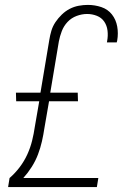

<svg xmlns="http://www.w3.org/2000/svg" viewBox="-20 -763 540 783"><path d="M13 0 19 -37Q42 -57 60.5 -81.5Q79 -106 91.5 -133.5Q104 -161 111 -189.5Q118 -218 122 -246L140 -350H46L45 -385H145L181 -600Q184 -619 189.5 -637.5Q195 -656 206 -672.5Q217 -689 232 -703.5Q247 -718 264.5 -727Q282 -736 301 -739.5Q320 -743 338 -743Q367 -743 393.5 -734Q420 -725 436.5 -704Q453 -683 458 -655Q463 -627 458 -598L456 -590H416L417 -596Q421 -617 418.5 -638Q416 -659 405 -675Q394 -691 375 -698.5Q356 -706 335 -706Q314 -706 292.5 -698Q271 -690 255.5 -673.5Q240 -657 232 -636Q224 -615 220 -594L185 -385H297L298 -350H180L161 -240Q157 -213 151 -186.5Q145 -160 135 -133.5Q125 -107 109.5 -82.5Q94 -58 75 -37H381L375 0Z"/></svg>

Font: Iosevka Term Curly Extralight
Style: Italic
Weight: 200
Italic angle: -9°
Designer: Belleve Invis
Foundry: Belleve Invis
Version: Version 32.3.0